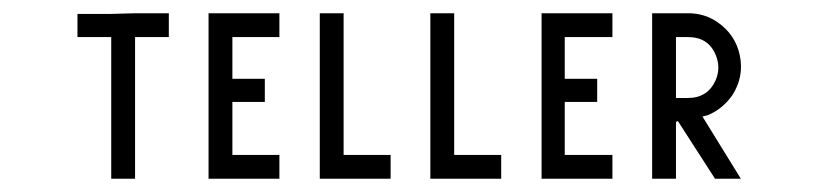

<svg xmlns="http://www.w3.org/2000/svg" viewBox="-20 -426 1237 290"><path d="M148 -405 184 -406H235V-370H184V-156H148V-370H97V-405ZM295 -156V-406H402V-370H331V-307H380V-272H331V-192H402V-156ZM463 -156V-406H499V-192H570V-156ZM630 -156V-406H666V-192H737V-156ZM798 -156V-406H905V-370H833V-307H882V-272H833V-192H905V-156ZM965 -156V-406H1019Q1044 -406 1063 -393Q1091 -374 1097.5 -342Q1104 -310 1086 -282Q1071 -261 1049 -252L1041 -250L1099 -156H1060L1004 -243L1001 -242V-156ZM1001 -278H1019Q1049 -278 1061 -305Q1069 -324 1061 -343Q1050 -370 1019 -370H1001Z"/></svg>

Font: Teller
Style: Regular
Weight: 400
Version: Version 3.020;FEAKit 1.0